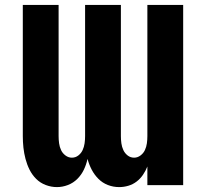

<svg xmlns="http://www.w3.org/2000/svg" viewBox="-20 -755 840 783"><path d="M212 8Q189 8 166.5 -0.5Q144 -9 127.5 -25.5Q111 -42 100.5 -63Q90 -84 84 -107Q78 -130 75.5 -153Q73 -176 73 -200V-735H219V-200Q219 -185 221 -170.5Q223 -156 229 -143Q235 -130 247 -121Q259 -112 273 -112Q288 -112 299.5 -121Q311 -130 317 -143Q323 -156 325 -170.5Q327 -185 327 -200V-735H473V-200Q473 -185 475 -170.5Q477 -156 483 -143Q489 -130 500.5 -121Q512 -112 527 -112Q541 -112 553 -121Q565 -130 571 -143Q577 -156 579 -170.5Q581 -185 581 -200V-735H727V0H581V-76Q574 -58 563 -42Q552 -26 537 -14.5Q522 -3 503.5 2.5Q485 8 466 8Q442 8 420 -0.5Q398 -9 381.5 -25.5Q365 -42 354 -63Q343 -84 337 -107Q332 -84 322 -63Q312 -42 295.5 -25.5Q279 -9 257 -0.5Q235 8 212 8Z"/></svg>

Font: Iosevka Aile Heavy
Style: Regular
Weight: 900
Designer: Belleve Invis
Foundry: Belleve Invis
Version: Version 31.1.0; ttfautohint (v1.8.4)